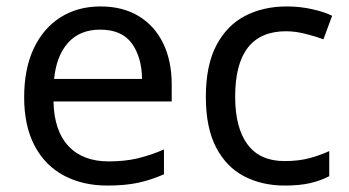

<svg xmlns="http://www.w3.org/2000/svg" viewBox="-20 -566 1084 596"><path d="M292 -546Q361 -546 410.5 -516Q460 -486 486.5 -431.5Q513 -377 513 -304V-251H146Q148 -160 192.5 -112.5Q237 -65 317 -65Q368 -65 407.5 -74.5Q447 -84 489 -102V-25Q448 -7 408 1.5Q368 10 313 10Q237 10 178.5 -21Q120 -52 87.5 -113.5Q55 -175 55 -264Q55 -352 84.5 -415Q114 -478 167.5 -512Q221 -546 292 -546ZM291 -474Q228 -474 191.5 -433.5Q155 -393 148 -321H421Q420 -389 389 -431.5Q358 -474 291 -474Z M864 10Q793 10 737.5 -19Q682 -48 650.5 -109Q619 -170 619 -265Q619 -364 652 -426Q685 -488 741.5 -517Q798 -546 870 -546Q911 -546 949 -537.5Q987 -529 1011 -517L984 -444Q960 -453 928 -461Q896 -469 868 -469Q710 -469 710 -266Q710 -169 748.5 -117.5Q787 -66 863 -66Q907 -66 940.5 -75Q974 -84 1002 -97V-19Q975 -5 942.5 2.5Q910 10 864 10Z"/></svg>

Font: Noto Sans Rejang
Style: Regular
Weight: 400
Designer: Monotype Design Team
Foundry: Monotype Imaging Inc.
Version: Version 2.001; ttfautohint (v1.8.4.7-5d5b)